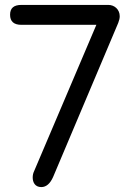

<svg xmlns="http://www.w3.org/2000/svg" viewBox="-20 -761 521 781"><path d="M67 -741C36 -741 21 -728 21 -701C21 -674 36 -660 67 -660H372L118 -63C115 -57 113 -48 113 -39C113 -20 122 0 148 0C168 0 184 -14 196 -41L461 -668C465 -678 467 -687 467 -695C467 -723 445 -741 421 -741Z"/></svg>

Font: Numismatica Pro
Style: Regular
Weight: 400
Designer: Chris Hopkins
Foundry: Edward C. D. Hopkins
Version: Version 2.19D